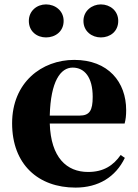

<svg xmlns="http://www.w3.org/2000/svg" viewBox="-20 -835 626 872"><path d="M189 -665C231 -665 269 -692 269 -740C269 -786 231 -815 189 -815C148 -815 111 -786 111 -740C111 -692 148 -665 189 -665ZM438 -665C480 -665 517 -692 517 -740C517 -786 480 -815 438 -815C398 -815 359 -786 359 -740C359 -692 398 -665 438 -665ZM323 17C427 17 505 -31 547 -118L528 -131C495 -84 451 -54 380 -54C283 -54 211 -119 206 -274H546C551 -293 553 -310 553 -335C553 -462 472 -563 317 -563C170 -563 35 -461 35 -275C35 -88 154 17 323 17ZM206 -310C210 -466 255 -528 310 -528C364 -528 401 -484 401 -395C401 -333 387 -310 341 -310Z"/></svg>

Font: Noto Serif CJK HK Black
Style: Regular
Weight: 900
Designer: Ryoko NISHIZUKA 西塚涼子 (kana & ideographs); Frank Grießhammer (Latin, Greek & Cyrillic); Wenlong ZHANG 张文龙 (bopomofo); San
Foundry: Adobe
Version: Version 2.001;hotconv 1.1.0;makeotfexe 2.6.0